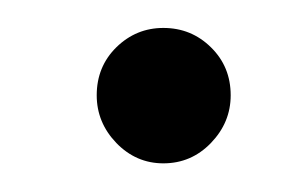

<svg xmlns="http://www.w3.org/2000/svg" viewBox="-20 -470 215 134"><path d="M94 -356Q75 -356 61.2 -370.2Q47.5 -384.5 47.5 -403.5Q47.5 -423.5 61.2 -437Q75 -450.5 94 -450.5Q113.5 -450.5 127.2 -437Q141 -423.5 141 -403.5Q141 -384.5 127.2 -370.2Q113.5 -356 94 -356Z"/></svg>

Font: Imbue Thin 10pt Light
Style: Regular
Weight: 300
Version: Version 1.102